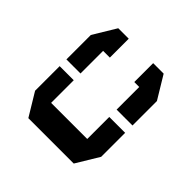

<svg xmlns="http://www.w3.org/2000/svg" viewBox="-73 -673 906 906"><g transform="rotate(-45 380.0 -220.5)"><path d="M80 -372 194 -441H358V-347H207V-106H354V0H194L80 -69ZM680 -302V-372L566 -441H403V-347H554V-302ZM680 -139V-69L566 0H403V-106H554V-139Z"/></g></svg>

Font: Wallpoet
Style: Regular
Weight: 400
Designer: Lars Berggren
Foundry: Lars Berggren
Version: Version 1.000